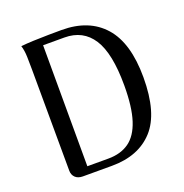

<svg xmlns="http://www.w3.org/2000/svg" viewBox="-127 -818 896 933"><g transform="rotate(-20 321.5 -352.0)"><path d="M145 0Q120 0 106 -13.5Q92 -27 92 -49L90 -572Q90 -602 89 -637.5Q88 -673 80 -697Q107 -700 145 -701.5Q183 -703 222 -703.5Q261 -704 291 -704Q432 -704 509 -617Q586 -530 586 -352Q586 -167 509.5 -83.5Q433 0 295 0ZM182 -39H291Q355 -39 398 -69.5Q441 -100 463 -167.5Q485 -235 485 -347Q485 -513 436 -589Q387 -665 291 -665H181Z"/></g></svg>

Font: Arima Medium
Style: Regular
Weight: 500
Designer: Joana Correia and Natanael Gama
Foundry: NDISCOVER
Version: Version 1.101;gftools[0.9.23]